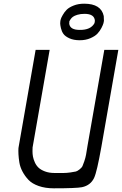

<svg xmlns="http://www.w3.org/2000/svg" viewBox="-20 -1020 661 1040"><path d="M412 -802Q379 -802 356 -812.5Q333 -823 323.5 -836.5Q314 -850 310 -867.5Q306 -885 306 -893.5Q306 -902 307 -907Q308 -911 309.5 -917Q311 -923 320 -939Q329 -955 341.5 -967.5Q354 -980 379 -990Q404 -1000 436 -1000Q528 -1000 542 -933Q543 -926 543 -907Q543 -904 540.5 -894.5Q538 -885 529.5 -868.5Q521 -852 508 -838Q495 -824 469.5 -813Q444 -802 412 -802ZM411 -858Q472 -857 492 -895L494 -907Q492 -945 438 -945Q416 -945 399.5 -940Q383 -935 375 -929Q367 -923 362.5 -916Q358 -909 357 -907Q356 -905 356 -907L355 -891Q360 -858 411 -858ZM271 0Q225 0 189.5 -12.5Q154 -25 134.5 -45.5Q115 -66 102 -90.5Q89 -115 85 -139.5Q81 -164 80 -184.5Q79 -205 80 -218L82 -230L173 -750H249L158 -230Q157 -227 156.5 -221.5Q156 -216 156 -201Q156 -186 158.5 -172Q161 -158 168.5 -141Q176 -124 188.5 -112Q201 -100 223.5 -91.5Q246 -83 275 -83Q309 -83 325 -83Q341 -83 362 -86Q383 -89 391 -91Q399 -93 411 -102.5Q423 -112 426.5 -119.5Q430 -127 436.5 -146Q443 -165 446 -181.5Q449 -198 454 -230L545 -750H621L529 -224Q505 -89 490 -57Q471 -16 424 -6Q393 0 271 0Z"/></svg>

Font: Hermit LightItalic
Style: Regular
Weight: 300
Italic angle: -10°
Designer: Pablo Caro
Version: Version 2.000;PS 002.000;hotconv 1.0.88;makeotf.lib2.5.64775